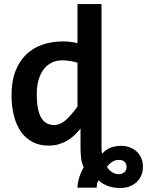

<svg xmlns="http://www.w3.org/2000/svg" viewBox="-20 -710 728 951"><path d="M482.9 -689.9V19.5Q482.9 31.7 483.4 38.1Q483.9 44.4 485.8 51.3Q505.9 29.3 530 20.8Q554.2 12.2 579.1 12.2Q602.5 12.2 622.6 19.8Q642.6 27.3 657.2 40.8Q671.9 54.2 679.9 73.5Q688 92.8 688 116.2Q688 139.6 679.7 158.9Q671.4 178.2 656.5 192.1Q641.6 206.1 620.8 213.6Q600.1 221.2 575.7 221.2Q541 221.2 513.9 210.9Q486.8 200.7 467.8 183.1Q463.9 189.9 461.4 198.2Q459 206.5 459 219.7H363.8Q363.8 208.5 366.2 194.8Q368.7 181.2 373 167.5Q377.4 153.8 383.1 141.1Q388.7 128.4 394.5 118.7Q384.3 95.7 381.6 72.5Q378.9 49.3 378.9 19.5V-73.2Q363.3 -54.2 346.4 -38.6Q329.6 -22.9 310.3 -12Q291 -1 268.8 5.1Q246.6 11.2 220.2 11.2Q176.3 11.2 142.1 -6.3Q107.9 -23.9 84.7 -56.4Q61.5 -88.9 49.3 -135.3Q37.1 -181.6 37.1 -238.8Q37.1 -307.1 56.4 -357.2Q75.7 -407.2 109.9 -440.2Q144 -473.1 190.9 -489Q237.8 -504.9 293 -504.9Q311.5 -504.9 330.3 -502.4Q349.1 -500 363.8 -496.1V-689.9ZM162.1 -244.1Q162.1 -203.1 167.7 -174.1Q173.3 -145 184.3 -126.5Q195.3 -107.9 211.4 -99.4Q227.5 -90.8 248 -90.8Q278.3 -90.8 305.7 -115.2Q333 -139.6 363.8 -182.1V-398.9Q349.6 -404.3 328.9 -407.7Q308.1 -411.1 287.1 -411.1Q258.3 -411.1 235.4 -399.4Q212.4 -387.7 196 -366.2Q179.7 -344.7 170.9 -313.7Q162.1 -282.7 162.1 -244.1ZM509.8 116.7Q513.2 122.6 519 129.2Q524.9 135.7 532.2 140.9Q539.6 146 548.6 149.4Q557.6 152.8 567.9 152.8Q583.5 152.8 595.2 143.6Q606.9 134.3 606.9 117.2Q606.9 100.1 596.7 91.1Q586.4 82 567.9 82Q550.8 82 535.9 91.6Q521 101.1 509.8 116.7Z"/></svg>

Font: Code New Roman
Style: Bold
Weight: 700
Monospace: yes
Designer: Sam Radian
Foundry: Code New Roman
Version: Version 1.508 October 19, 2014